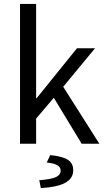

<svg xmlns="http://www.w3.org/2000/svg" viewBox="-20 -732 535 978"><path d="M82 0V-712H164V-231H166L372 -486H464L302 -290L486 0H396L254 -234L164 -128V0ZM188 226 180 186Q243 181 266 169.5Q289 158 289 138Q289 119 271 109Q253 99 218 96L236 58Q302 65 327.5 83Q353 101 353 135Q353 178 310.5 200Q268 222 188 226Z"/></svg>

Font: Source Sans 3 ExtraLight
Style: Regular
Weight: 400
Version: Version 3.052;hotconv 1.1.0;makeotfexe 2.6.0